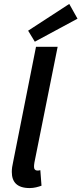

<svg xmlns="http://www.w3.org/2000/svg" viewBox="-20 -944 414 976"><path d="M131 12C154 12 174 6 191 0L185 -79C177 -77 174 -77 170 -77C160 -77 153 -83 153 -95C153 -102 153 -106 155 -118L273 -706H163L47 -122C42 -101 40 -85 40 -70C40 -19 66 12 131 12ZM157 -732 374 -849 332 -924 123 -788Z"/></svg>

Font: Source Sans Pro Semibold
Style: Italic
Weight: 600
Italic angle: -11°
Designer: Paul D. Hunt
Foundry: Adobe Systems Incorporated
Version: Version 3.006;hotconv 1.0.111;makeotfexe 2.5.65597